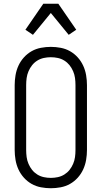

<svg xmlns="http://www.w3.org/2000/svg" viewBox="-20 -992 540 1020"><path d="M250 8Q224 8 197.5 3Q171 -2 148 -15Q125 -28 107 -48Q89 -68 78 -92Q67 -116 62.5 -142.5Q58 -169 58 -195V-540Q58 -566 62.5 -592.5Q67 -619 78 -643Q89 -667 107 -687Q125 -707 148 -720Q171 -733 197.5 -738Q224 -743 250 -743Q276 -743 302.5 -738Q329 -733 352 -720Q375 -707 393 -687Q411 -667 422 -643Q433 -619 437.5 -592.5Q442 -566 442 -540V-195Q442 -169 437.5 -142.5Q433 -116 422 -92Q411 -68 393 -48Q375 -28 352 -15Q329 -2 302.5 3Q276 8 250 8ZM250 -47Q269 -47 287.5 -51Q306 -55 322 -65Q338 -75 349.5 -89.5Q361 -104 368.5 -121.5Q376 -139 378.5 -157.5Q381 -176 381 -195V-540Q381 -559 378.5 -577.5Q376 -596 368.5 -613.5Q361 -631 349.5 -645.5Q338 -660 322 -670Q306 -680 287.5 -684Q269 -688 250 -688Q231 -688 212.5 -684Q194 -680 178 -670Q162 -660 150.5 -645.5Q139 -631 131.5 -613.5Q124 -596 121.5 -577.5Q119 -559 119 -540V-195Q119 -176 121.5 -157.5Q124 -139 131.5 -121.5Q139 -104 150.5 -89.5Q162 -75 178 -65Q194 -55 212.5 -51Q231 -47 250 -47ZM155 -807 115 -834 210 -972H290L385 -834L345 -807L250 -923Z"/></svg>

Font: Iosevka Custom Light
Style: Regular
Weight: 300
Monospace: yes
Designer: Belleve Invis
Foundry: Belleve Invis
Version: Version 27.3.5